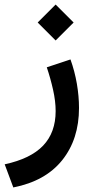

<svg xmlns="http://www.w3.org/2000/svg" viewBox="-35 -551 408 835"><path d="M207 -531.2 285.2 -453.1 207 -375 128.9 -453.1ZM22.9 264.2 -14.6 163.6Q98.6 139.2 152.8 82Q207 24.9 207 -67.9Q207 -110.8 195.8 -160.6Q184.6 -210.4 168.5 -258.3L271.5 -292.5Q290 -241.2 299.3 -186.8Q308.6 -132.3 308.6 -81.5Q308.6 54.2 235.6 145.5Q162.6 236.8 22.9 264.2Z"/></svg>

Font: Vazirmatn FD Medium
Style: Regular
Weight: 500
Designer: Saber Rastikerdar
Foundry: Saber Rastikerdar
Version: Version 33.003